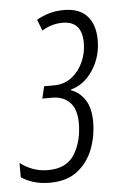

<svg xmlns="http://www.w3.org/2000/svg" viewBox="-71 -574 398 619"><g transform="rotate(-5 128.0 -264.5)"><path d="M66.4 10.7Q35.6 10.7 12.2 3.2Q-11.2 -4.4 -26.4 -15.1V-61.5Q-8.8 -47.4 14.4 -38.8Q37.6 -30.3 63.5 -30.3Q123.5 -30.3 149.4 -72Q175.3 -113.8 175.3 -172.9Q175.3 -217.8 154.1 -239.7Q132.8 -261.7 97.2 -261.7H64.9L74.2 -300.8H105.5Q139.6 -300.8 163.8 -319.6Q188 -338.4 200.9 -367.7Q213.9 -397 213.9 -428.7Q213.9 -499.5 151.4 -499.5Q132.3 -499.5 115.2 -494.1Q98.1 -488.8 84.5 -480L70.3 -516.1Q89.4 -527.3 111.3 -533.7Q133.3 -540 159.2 -540Q209 -540 234.1 -512Q259.3 -483.9 259.3 -434.1Q259.3 -379.9 231 -336.9Q202.6 -293.9 159.7 -282.7L159.2 -280.3Q186 -271.5 203.9 -244.9Q221.7 -218.3 221.7 -172.9Q221.7 -126 205.3 -84Q189 -42 154.8 -15.6Q120.6 10.7 66.4 10.7Z"/></g></svg>

Font: Open Sans Condensed Light
Style: Italic
Weight: 300
Width: 3
Italic angle: -12°
Designer: Monotype Design Team
Foundry: Monotype Imaging Inc.
Version: Version 3.000; ttfautohint (v1.8.4)